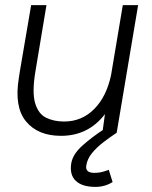

<svg xmlns="http://www.w3.org/2000/svg" viewBox="-20 -520 594 752"><path d="M119 -242Q105 -159 117.5 -116.5Q130 -74 160.5 -59Q191 -44 231 -44Q300 -44 348.5 -92.5Q397 -141 415 -226L461 -500H521L437 0H381L391 -73Q326 12 219 12Q128 12 81.5 -45Q35 -102 54 -216L58 -242L102 -500H162ZM354 212Q302 212 277 188.5Q252 165 259 120Q265 84 302.5 50.5Q340 17 386 -13L437 0Q411 17 385 37Q359 57 340.5 79.5Q322 102 318 128Q313 157 349 157Q369 157 385.5 152Q402 147 406 145L421 193Q391 212 354 212Z"/></svg>

Font: Figtree Light
Style: Italic
Weight: 300
Italic angle: -9.5°
Foundry: Erik Kennedy
Version: Version 2.001; ttfautohint (v1.8.4.7-5d5b);gftools[0.9.27]